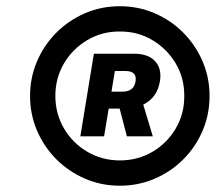

<svg xmlns="http://www.w3.org/2000/svg" viewBox="-20 -757 699 608"><path d="M359.4 -168.9Q300.8 -168.9 249.3 -191.2Q197.8 -213.4 158.7 -252.4Q119.6 -291.5 97.4 -343Q75.2 -394.5 75.2 -453.1Q75.2 -511.7 97.4 -563.2Q119.6 -614.7 158.7 -653.8Q197.8 -692.9 249.3 -715.1Q300.8 -737.3 359.4 -737.3Q418 -737.3 469.5 -715.1Q521 -692.9 560.1 -653.8Q599.1 -614.7 621.3 -563.2Q643.6 -511.7 643.6 -453.1Q643.6 -394.5 621.6 -343Q599.6 -291.5 560.5 -252.4Q521.5 -213.4 470 -191.2Q418.5 -168.9 359.4 -168.9ZM359.4 -249Q416.5 -249 462.9 -276.4Q509.3 -303.7 536.6 -350.3Q564 -397 563.5 -453.1Q564 -509.8 536.4 -556.2Q508.8 -602.5 462.4 -630.1Q416 -657.7 359.4 -657.2Q303.2 -657.7 256.6 -630.1Q210 -602.5 182.6 -556.2Q155.3 -509.8 155.3 -453.1Q155.3 -397 182.6 -350.3Q210 -303.7 256.6 -276.4Q303.2 -249 359.4 -249ZM234.4 -325.2 277.3 -586.9H402.3Q448.7 -587.4 470.9 -563.5Q493.2 -539.6 486.3 -499Q477.5 -447.3 433.6 -425.8L463.9 -325.2H381.8L358.9 -413.1H324.2L309.6 -325.2ZM333 -466.8H368.2Q403.8 -466.8 409.2 -499Q414.6 -531.2 378.9 -532.2H343.8Z"/></svg>

Font: Inter Black
Style: Italic
Weight: 900
Italic angle: -9.39999°
Designer: Rasmus Andersson
Foundry: rsms
Version: Version 4.000;git-a52131595